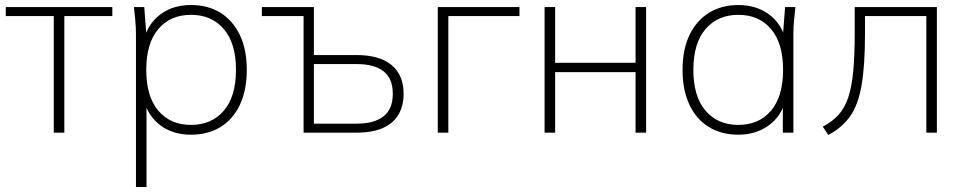

<svg xmlns="http://www.w3.org/2000/svg" viewBox="-20 -528 3836 764"><path d="M194 0V-464H3V-500H427V-464H236V0Z M521 216V-392Q521 -418 518.5 -445Q516 -472 513 -500H554L564 -369H552Q569 -434 618.5 -471Q668 -508 740 -508Q808 -508 857.5 -477Q907 -446 934.5 -388.5Q962 -331 962 -250Q962 -170 935 -112Q908 -54 858 -23Q808 8 740 8Q668 8 618.5 -29Q569 -66 552 -131H563V216ZM740 -31Q822 -31 870.5 -87.5Q919 -144 919 -250Q919 -356 870.5 -412.5Q822 -469 740 -469Q658 -469 610 -412.5Q562 -356 562 -250Q562 -144 610 -87.5Q658 -31 740 -31Z M1188 0V-464H1022V-500H1229V-309H1397Q1491 -309 1538.5 -269Q1586 -229 1586 -155Q1586 -106 1565 -71Q1544 -36 1502 -18Q1460 0 1397 0ZM1229 -36H1400Q1469 -36 1506 -65Q1543 -94 1543 -155Q1543 -216 1506 -244.5Q1469 -273 1400 -273H1229Z M1722 0V-500H2047V-464H1764V0Z M2147 0V-500H2189V-278H2509V-500H2551V0H2509V-241H2189V0Z M2918 8Q2850 8 2800 -23Q2750 -54 2723 -112Q2696 -170 2696 -250Q2696 -331 2723.5 -388.5Q2751 -446 2801 -477Q2851 -508 2918 -508Q2989 -508 3039.5 -471Q3090 -434 3106 -369H3094L3104 -500H3145Q3142 -472 3139.5 -445Q3137 -418 3137 -392V0H3095V-131H3106Q3090 -66 3039 -29Q2988 8 2918 8ZM2918 -31Q3000 -31 3048 -87.5Q3096 -144 3096 -250Q3096 -356 3048 -412.5Q3000 -469 2918 -469Q2836 -469 2787.5 -412.5Q2739 -356 2739 -250Q2739 -144 2787.5 -87.5Q2836 -31 2918 -31Z M3276 9 3254 -24Q3292 -44 3316.5 -71Q3341 -98 3355 -139.5Q3369 -181 3375 -243Q3381 -305 3381 -395V-500H3708V0H3666V-464H3422V-394Q3422 -268 3408.5 -189.5Q3395 -111 3363 -65.5Q3331 -20 3276 9Z"/></svg>

Font: Mulish ExtraLight
Style: Regular
Weight: 200
Designer: Vernon Adams
Foundry: Vernon Adams
Version: Version 3.603